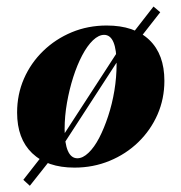

<svg xmlns="http://www.w3.org/2000/svg" viewBox="-20 -509 563 596"><path d="M158.1 -31.5 147.6 -44.4 368.5 -384.7 379 -371.8ZM72.6 67.7 52.4 49.2 133.1 -54 152.4 -33.1ZM393.5 -363.7 375 -383.9 456.5 -488.7 477.4 -471ZM211.3 11.3Q126.6 11.3 79.8 -33.5Q33.1 -78.2 33.1 -159.7Q33.1 -216.1 54.4 -264.9Q75.8 -313.7 114.1 -350.8Q152.4 -387.9 202.8 -408.9Q253.2 -429.8 311.3 -429.8Q396.8 -429.8 443.5 -385.1Q490.3 -340.3 490.3 -258.1Q490.3 -202.4 469 -153.6Q447.6 -104.8 409.3 -67.7Q371 -30.6 320.2 -9.7Q269.4 11.3 211.3 11.3ZM220.2 -17.7Q237.1 -17.7 254.8 -34.7Q272.6 -51.6 287.9 -81Q303.2 -110.5 315.7 -148.4Q328.2 -186.3 335.1 -227.8Q341.9 -269.4 341.9 -309.7Q341.9 -354.8 332.3 -377.8Q322.6 -400.8 303.2 -400.8Q286.3 -400.8 268.5 -383.9Q250.8 -366.9 235.1 -337.1Q219.4 -307.3 207.3 -269.4Q195.2 -231.5 187.9 -189.9Q180.6 -148.4 180.6 -108.1Q180.6 -63.7 190.7 -40.7Q200.8 -17.7 220.2 -17.7Z"/></svg>

Font: Playfair 5pt SemiExpanded Light Black
Style: Italic
Weight: 900
Italic angle: -15.6°
Version: Version 2.001;gftools[0.9.30]